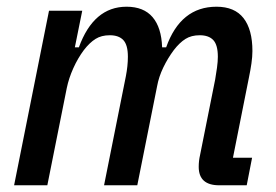

<svg xmlns="http://www.w3.org/2000/svg" viewBox="-20 -552 821 572"><path d="M22 0 126 -520H225L203 -411H215Q259 -532 357 -532Q408 -532 434.5 -501Q461 -470 463 -411H475Q518 -532 625 -532Q679 -532 705.5 -498Q732 -464 732 -400Q732 -383 729 -362.5Q726 -342 722 -323L674 -82H731L715 0H633Q572 0 572 -55Q572 -73 576 -90L621 -315Q624 -332 626.5 -350.5Q629 -369 629 -383Q629 -418 615.5 -432.5Q602 -447 575 -447Q550 -447 532.5 -436Q515 -425 498 -403Q480 -379 466.5 -351Q453 -323 448 -295L389 0H290L355 -325Q361 -356 361 -383Q361 -418 347.5 -432.5Q334 -447 307 -447Q282 -447 264.5 -436Q247 -425 230 -403Q212 -379 198.5 -349Q185 -319 179 -290L121 0Z"/></svg>

Font: IBM Plex Sans Cond Medm
Style: Italic
Weight: 500
Width: 3
Italic angle: -11°
Designer: Mike Abbink, Paul van der Laan, Pieter van Rosmalen
Foundry: Bold Monday
Version: Version 1.3